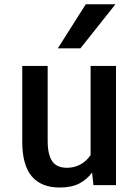

<svg xmlns="http://www.w3.org/2000/svg" viewBox="-20 -861 642 893"><path d="M83.5 -554.2H201.7V-205.6Q201.7 -142.1 222.7 -111.3Q243.7 -80.6 291.5 -80.6Q323.7 -80.6 352.1 -95Q380.4 -109.4 401.4 -139.6V-554.2H519.5V0H414.6L408.2 -58.6Q385.3 -26.9 349.1 -7.8Q313 11.2 257.8 11.2Q171.4 11.2 127.4 -41.3Q83.5 -93.8 83.5 -201.7ZM378.9 -841.3H517.1L354 -636.2H249Z"/></svg>

Font: Tauri
Style: Regular
Weight: 400
Designer: Yvonne Schüttler
Foundry: Yvonne Schüttler
Version: Version 1.003; ttfautohint (v0.93.8-669f) -l 13 -r 13 -G 200